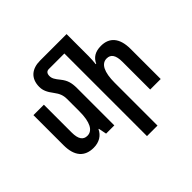

<svg xmlns="http://www.w3.org/2000/svg" viewBox="-231 -1003 1484 1484"><g transform="rotate(-45 510.5 -261.5)"><path d="M450 -408C450 -468 438 -503 407 -542C377 -579 365 -598 365 -624C365 -650 376 -666 400 -666H570V237H685V-231C685 -347 716 -408 774 -408C819 -408 842 -375 842 -303V0H957V-329C957 -452 901 -508 812 -508C747 -508 709 -482 688 -436H683C686 -464 688 -492 688 -519V-760H398C311 -760 250 -715 250 -620C250 -583 264 -551 297 -508C325 -471 336 -442 336 -403V-267C336 -151 304 -90 246 -90C202 -90 178 -122 178 -194V-498H64V-169C64 -47 120 10 215 10C277 10 321 -19 343 -66H347L360 0H450Z"/></g></svg>

Font: Noto Sans Armenian Condensed SemiBold
Style: Regular
Weight: 600
Width: 3
Designer: Monotype Design Team
Foundry: Monotype Imaging Inc.
Version: Version 2.008